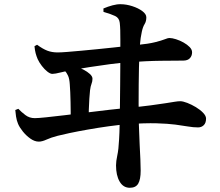

<svg xmlns="http://www.w3.org/2000/svg" viewBox="-20 -820 1040 906"><path d="M468 -780Q489.4 -789.1 511 -794.9Q532.5 -800.7 550.2 -800.1Q576.2 -799.9 604.2 -790.9Q632.3 -781.9 651.4 -767.7Q670.5 -753.5 670.5 -738.4Q670.5 -719.1 662.4 -706.4Q654.3 -693.7 649.3 -670.7Q642.6 -639.7 640.7 -612.4Q638.8 -585.1 637.6 -558.4Q636.6 -534.5 635.7 -499.5Q634.8 -464.4 634.5 -421Q634.1 -377.6 634.1 -329.5Q634.1 -281.4 635.3 -232.8Q636.6 -184.2 639 -137.7Q641 -99.2 642.4 -68.6Q643.8 -38 643.8 -14.7Q643.8 26.8 632.2 46.5Q620.6 66.1 592.6 66.1Q561.5 66.1 544.5 36.7Q527.5 7.4 527.5 -39.6Q527.5 -59.1 533.5 -86.6Q539.6 -114 542 -163Q543.8 -190.7 544.6 -232.7Q545.5 -274.6 546 -323.3Q546.5 -371.9 547 -418.9Q547.5 -465.8 547.6 -503.8Q547.8 -541.8 547.8 -561.7Q547.8 -602.1 547.9 -629.9Q548 -657.8 547.4 -677.7Q546.8 -697.7 545.1 -712.2Q542.6 -735.2 523.4 -744.4Q504.2 -753.5 468.3 -764ZM226.9 -471.3Q217.4 -471.3 203.6 -482Q189.9 -492.7 177.6 -508.8Q165.3 -524.8 157.8 -540.9Q151.9 -554.7 148.1 -569Q144.4 -583.3 142.7 -602L155 -608.8Q182.4 -588.7 204 -580.6Q225.6 -572.6 251.6 -572.6Q267.6 -572.6 296.6 -574.9Q325.6 -577.2 362.6 -580.6Q399.5 -584 439 -587.9Q478.5 -591.8 515.4 -595.8Q552.3 -599.9 581.7 -603.1Q611 -606.4 626.3 -607.7Q681.1 -613.1 711.8 -620.9Q742.5 -628.6 757.6 -634.7Q772.6 -640.7 778.6 -640.7Q792.2 -640.7 810.5 -634.9Q828.8 -629.1 846.2 -619.4Q863.6 -609.6 875 -597.9Q886.4 -586.1 886.4 -573.2Q886.4 -556.6 876.2 -545.5Q865.9 -534.4 845.9 -534.1Q829.9 -533.8 802.7 -533.7Q775.5 -533.5 740.8 -533.2Q706 -532.9 666.9 -531Q627.8 -529.1 588.2 -526.3Q547.3 -523.6 498.2 -517.1Q449 -510.7 403.4 -503.5Q357.9 -496.3 325.2 -490.6Q296 -485.6 267.7 -478.5Q239.4 -471.3 226.9 -471.3ZM272.6 -510.3Q291.3 -511.5 308.6 -510.1Q325.9 -508.8 345.4 -503Q358.8 -499.3 375.4 -490.6Q391.9 -481.9 404.2 -470.8Q416.4 -459.6 416.4 -448.5Q416.4 -435.9 411.9 -424.7Q407.4 -413.5 404.9 -394Q403.2 -378.9 401.6 -354.4Q400 -329.9 399.1 -302.4Q398.2 -274.9 398.2 -249.9L313.6 -247.7Q313.6 -268 313.6 -291.6Q313.6 -315.2 312.9 -339.2Q312.2 -363.2 311.5 -384.6Q310.7 -406.1 309.3 -421.4Q307.8 -447.8 301.2 -462.5Q294.6 -477.2 286 -485.3Q277.4 -493.4 269.6 -498.5ZM52.1 -300.8 66.5 -306.6Q80.5 -291.7 99.7 -277.1Q118.8 -262.5 144.1 -262.5Q159.4 -262.5 197 -266.4Q234.7 -270.2 285.8 -276.4Q336.9 -282.7 391.8 -289.4Q446.6 -296.1 496.9 -302Q547.1 -307.9 582.3 -311.1Q648.4 -317.1 691.9 -323Q735.4 -328.8 762.4 -333.1Q789.4 -337.4 804.9 -339.9Q820.4 -342.4 830 -342.4Q843.4 -342.4 863.7 -334.5Q884 -326.6 904.5 -314.3Q925 -301.9 938.6 -287.6Q952.3 -273.2 952.3 -260.6Q952.3 -239.8 941.5 -229.3Q930.8 -218.8 914.5 -218.8Q892 -218.8 867.4 -223.1Q842.7 -227.4 807.6 -232Q772.4 -236.6 718.6 -238.2Q664.7 -239.8 583.3 -234.1Q543.3 -231.1 493.4 -224.2Q443.5 -217.3 395.1 -208.7Q346.6 -200.2 308.3 -192.1Q269.9 -184 252.1 -179.2Q220.2 -170.9 199.4 -161.3Q178.6 -151.7 163.1 -151.7Q143.5 -151.7 123.4 -165.9Q103.2 -180.2 87.5 -199.9Q71.8 -219.6 65.1 -235.9Q58.6 -251.1 55.6 -270.8Q52.6 -290.6 52.1 -300.8Z"/></svg>

Font: Noto Serif KR
Style: Regular
Weight: 200
Designer: Ryoko NISHIZUKA 西塚涼子 (kana & ideographs); Frank Grießhammer (Latin, Greek & Cyrillic); Wenlong ZHANG 张文龙 (bopomofo); San
Foundry: Adobe
Version: Version 2.001;hotconv 1.1.0;makeotfexe 2.6.0